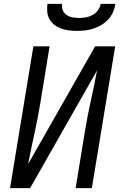

<svg xmlns="http://www.w3.org/2000/svg" viewBox="-20 -975 640 995"><path d="M32 0 153 -735H237L189 -441Q176 -362 158.5 -283Q141 -204 126 -125L473 -735H577L456 0H372L420 -294Q433 -373 450.5 -452Q468 -531 483 -610L136 0ZM379 -815Q358 -815 337 -817.5Q316 -820 297 -827Q278 -834 262 -846Q246 -858 236.5 -875Q227 -892 225 -913Q223 -934 226 -955H302Q299 -938 305.5 -922Q312 -906 325.5 -897Q339 -888 356 -885Q373 -882 390 -882Q407 -882 425 -885Q443 -888 459.5 -897Q476 -906 487.5 -922Q499 -938 502 -955H578Q575 -934 566 -913Q557 -892 541.5 -875Q526 -858 506 -846Q486 -834 465 -827Q444 -820 422 -817.5Q400 -815 379 -815Z"/></svg>

Font: Iosevka Extended
Style: Italic
Weight: 400
Width: 7
Italic angle: -9°
Monospace: yes
Designer: Belleve Invis
Foundry: Belleve Invis
Version: Version 32.5.0; ttfautohint (v1.8.4)